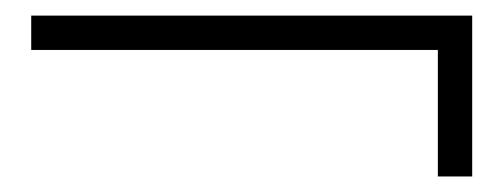

<svg xmlns="http://www.w3.org/2000/svg" viewBox="-20 -479 645 246"><path d="M585 -459V-252.9H541V-415H20V-459Z"/></svg>

Font: Bharatayuddha
Style: Regular
Weight: 400
Designer: R.S. Wihananto
Foundry: R.S. Wihananto
Version: Version 2.0.1